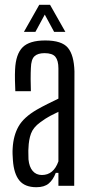

<svg xmlns="http://www.w3.org/2000/svg" viewBox="-20 -776 384 802"><path d="M132 6Q84 6 61 -22Q38 -50 34 -106Q33 -119 32.5 -132Q32 -145 33 -158Q36 -210 57.5 -248Q79 -286 134 -318Q155 -330 178 -341.5Q201 -353 224 -364V-490Q224 -523 211.5 -538.5Q199 -554 166 -554Q138 -554 124 -541Q110 -528 109 -492Q108 -475 108 -446Q108 -417 109 -395H44Q43 -414 42.5 -440Q42 -466 43 -486Q46 -550 74.5 -578.5Q103 -607 169 -607Q238 -607 263.5 -576.5Q289 -546 291 -478L290 0H224V-54H213Q202 -25 183.5 -9.5Q165 6 132 6ZM155 -45Q204 -45 224 -102V-309Q207 -301 189 -291.5Q171 -282 148 -265Q119 -244 109.5 -218Q100 -192 99 -158Q98 -148 98.5 -135.5Q99 -123 99 -110Q102 -79 116.5 -62Q131 -45 155 -45ZM80 -643 144 -756H189L253 -643H206L167 -715L128 -643Z"/></svg>

Font: Big Shoulders Display
Style: Regular
Weight: 400
Designer: Patric King
Foundry: XO Type Co
Version: Version 1.000; ttfautohint (v1.8.2)